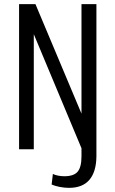

<svg xmlns="http://www.w3.org/2000/svg" viewBox="-20 -720 556 926"><path d="M313 186Q291 186 268 181.5Q245 177 229 170L235 119Q245 124 260 127Q275 130 290 130Q336 130 354.5 108Q373 86 373 34V-5L143 -555V0H72V-700H151L373 -172V-700H445V35Q444 109 411 147.5Q378 186 313 186Z"/></svg>

Font: Pathway Extreme Condensed Light
Style: Regular
Weight: 300
Width: 3
Version: Version 1.001;gftools[0.9.26]